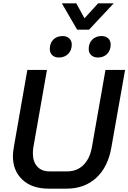

<svg xmlns="http://www.w3.org/2000/svg" viewBox="-20 -1117 766 1145"><path d="M57 -186Q57 -207 62 -237L143 -700H260L179 -239Q176 -221 176 -203Q176 -153 202 -124Q228 -95 274 -95H381Q439 -95 477.5 -133Q516 -171 528 -239L609 -700H726L644 -237Q624 -121 554 -56.5Q484 8 377 8H270Q171 8 114 -45Q57 -98 57 -186ZM349 -1097H435L484 -1008L565 -1097H658L511 -940H440ZM277 -825Q277 -860 298 -881Q319 -902 354 -902Q378 -902 393 -888Q408 -874 408 -851Q408 -817 386.5 -795.5Q365 -774 331 -774Q306 -774 291.5 -788Q277 -802 277 -825ZM509 -825Q509 -860 530.5 -881Q552 -902 586 -902Q611 -902 625.5 -888Q640 -874 640 -851Q640 -817 619 -795.5Q598 -774 563 -774Q539 -774 524 -788Q509 -802 509 -825Z"/></svg>

Font: Bai Jamjuree SemiBold
Style: Italic
Weight: 600
Italic angle: -10°
Version: Version 1.000; ttfautohint (v1.6)